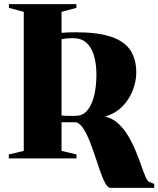

<svg xmlns="http://www.w3.org/2000/svg" viewBox="-20 -763 763 925"><path d="M512 142Q499.5 142 487.8 121Q476 100 464.2 66.5Q452.5 33 439.8 -5.5Q427 -44 413 -80Q399 -116 383 -141.5Q367 -167 348 -174Q339 -174 330 -174Q321 -174 312.2 -174Q303.5 -174 294.5 -174Q285.5 -174 276.5 -174V-36L348.5 -19V0H22.5V-19L94.5 -36V-706L23 -725V-743H348V-725L276.5 -706V-605Q291 -606 307.5 -606.8Q324 -607.5 344.5 -607.5Q452.5 -607.5 516.5 -585.5Q580.5 -563.5 608.5 -520.2Q636.5 -477 636.5 -413Q636.5 -372.5 620.2 -329.2Q604 -286 571 -251.5Q538 -217 486.5 -201.5Q522.5 -193 549.8 -167.8Q577 -142.5 597.5 -108.2Q618 -74 633.2 -37Q648.5 0 660 33Q671.5 66 680.8 87.8Q690 109.5 699 113.5L723 123V142ZM345.5 -205Q378.5 -205 400.5 -231Q422.5 -257 433.5 -301.8Q444.5 -346.5 444.5 -402.5Q444.5 -454.5 433 -494.2Q421.5 -534 397 -556.5Q372.5 -579 332.5 -579Q307.5 -579 296.2 -577.2Q285 -575.5 276.5 -574V-206.5Q285.5 -205.5 299.2 -205Q313 -204.5 326 -204.8Q339 -205 345.5 -205Z"/></svg>

Font: Merriweather 144pt Black
Style: Regular
Weight: 900
Version: Version 2.100